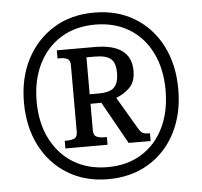

<svg xmlns="http://www.w3.org/2000/svg" viewBox="-52 -779 889 844"><g transform="rotate(-5 392.5 -357.5)"><path d="M392 10Q291 10 214 -37Q137 -84 94.5 -167Q52 -250 52 -358Q52 -466 95 -548.5Q138 -631 214.5 -678Q291 -725 393 -725Q495 -725 571.5 -678.5Q648 -632 690.5 -549Q733 -466 733 -357Q733 -249 690.5 -166Q648 -83 571 -36.5Q494 10 392 10ZM394 -43Q481 -43 544.5 -82.5Q608 -122 642.5 -193Q677 -264 677 -358Q677 -452 642 -523Q607 -594 543 -633Q479 -672 393 -672Q307 -672 243 -633Q179 -594 143.5 -523Q108 -452 108 -358Q108 -262 144.5 -191Q181 -120 245 -81.5Q309 -43 394 -43ZM216 -141V-175H228Q246 -175 259 -181Q272 -187 272 -210V-503Q272 -526 259 -532Q246 -538 228 -538H216V-574H383Q544 -574 544 -455Q544 -406 517.5 -380.5Q491 -355 458 -343L541 -202Q551 -185 560 -180Q569 -175 592 -175V-141H495L391 -327H343V-210Q343 -187 357 -181Q371 -175 389 -175H402V-141ZM382 -369Q433 -369 452 -389Q471 -409 471 -452Q471 -497 450 -514.5Q429 -532 380 -532H343V-369Z"/></g></svg>

Font: Noto Serif Georgian SemiCondensed SemiBold
Style: Regular
Weight: 600
Width: 4
Designer: Monotype Design Team, Akaki Razmadze
Foundry: Google LLC
Version: Version 2.003; ttfautohint (v1.8.4.7-5d5b)